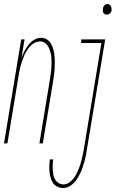

<svg xmlns="http://www.w3.org/2000/svg" viewBox="-54 -717 578 960"><path d="M-34 0 52 -520H69L53 -427Q59 -444 68 -461Q77 -478 88.5 -493Q100 -508 117 -518Q134 -528 151 -528Q168 -528 181 -519.5Q194 -511 201.5 -497.5Q209 -484 213 -468.5Q217 -453 218.5 -437.5Q220 -422 220 -405.5Q220 -389 219 -372.5Q218 -356 215.5 -339.5Q213 -323 211 -307L160 0H143L194 -310Q196 -324 198.5 -339Q201 -354 202 -368.5Q203 -383 203.5 -397.5Q204 -412 203 -426.5Q202 -441 198.5 -454.5Q195 -468 189 -480.5Q183 -493 172 -501.5Q161 -510 147 -510Q133 -510 120 -503.5Q107 -497 97 -486Q87 -475 79.5 -463Q72 -451 66.5 -438Q61 -425 56.5 -412Q52 -399 48.5 -385.5Q45 -372 42.5 -358.5Q40 -345 38 -332L-17 0ZM481 -644Q475 -644 470 -646.5Q465 -649 462.5 -654Q460 -659 460 -665Q460 -671 461 -676Q462 -684 468.5 -690.5Q475 -697 483 -697Q488 -697 493 -694Q498 -691 500.5 -686Q503 -681 503.5 -675Q504 -669 504 -664Q502 -656 495.5 -650Q489 -644 481 -644ZM262 223Q247 223 233 216.5Q219 210 211 198Q203 186 199 171.5Q195 157 193.5 142Q192 127 192.5 111.5Q193 96 195 80H212Q210 93 209.5 106.5Q209 120 210 133Q211 146 213 158.5Q215 171 222 181.5Q229 192 240 198.5Q251 205 264 205Q277 205 289 197.5Q301 190 310 179.5Q319 169 325.5 157Q332 145 337.5 132.5Q343 120 347 107.5Q351 95 354 82Q357 69 360 56Q363 43 365 30L453 -502H352V-520H472L380 33Q378 48 375 62Q372 76 368 90.5Q364 105 359.5 119Q355 133 348.5 146.5Q342 160 334 173.5Q326 187 315 198Q304 209 290.5 216Q277 223 262 223Z"/></svg>

Font: Iosevka Thin Oblique
Style: Regular
Weight: 100
Italic angle: -9°
Monospace: yes
Designer: Belleve Invis
Foundry: Belleve Invis
Version: Version 32.5.0; ttfautohint (v1.8.4)